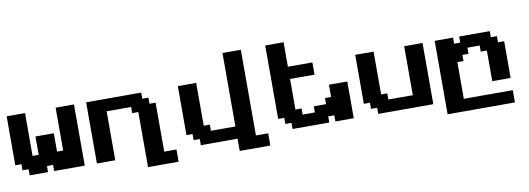

<svg xmlns="http://www.w3.org/2000/svg" viewBox="-71 -1341 5324 1931"><g transform="rotate(-10 2591.5 -375.0)"><path d="M375 0H687.5V-625H500V-187.5H437.5V-375H250V-187.5H187.5V-625H0V-125H62.5V-62.5H125V0H312.5V-62.5H375Z M1311.5 125H1624V0H1499V-500H1436.5V-562.5H1374V-625H811.5V0H999V-500H1249V-437.5H1311.5Z M2248 125H2560.5V0H2435.5V-875H2248V-125H1998V-187.5H1935.5V-625H1748V-125H1810.5V-62.5H1873V0H2248Z M3247.1 0H3434.6V-375H3247.1V-250H3184.6V-187.5H3059.6V-125H2934.6V-187.5H2872.1V-500H3122.1V-625H2872.1V-875H2684.6V-125H2747.1V-62.5H2809.6V0H3184.6V-62.5H3247.1Z M3684.6 0H4247.1V-625H4059.6V-125H3809.6V-187.5H3747.1V-625H3559.6V-125H3622.1V-62.5H3684.6Z M4371.1 125H5058.6V0H4558.6V-375H4621.1V-437.5H4683.6V-500H4808.6V-437.5H4871.1V-125H5058.6V-500H4996.1V-562.5H4933.6V-625H4621.1V-562.5H4558.6V-625H4371.1Z"/></g></svg>

Font: Faithful 32x
Style: Semibold
Weight: 400
Foundry: Faithful Resource Pack
Version: Version 1.0; January 27, 2023